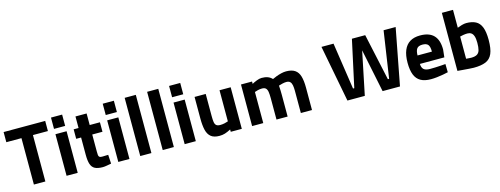

<svg xmlns="http://www.w3.org/2000/svg" viewBox="-18 -1459 5807 2230"><g transform="rotate(-15 2885.0 -344.0)"><path d="M195 0V-558H13V-680H513V-558H333V0Z M588 0V-500H722V0ZM588 -564V-700H722V-564Z M1022 12Q962 12 928 -5.5Q894 -23 880 -64.5Q866 -106 866 -178V-386H807V-500H866V-639H1000V-500H1123V-386H1000V-181Q1000 -156 1001.5 -140Q1003 -124 1012 -116Q1021 -108 1042 -108Q1052 -108 1066 -108.5Q1080 -109 1094 -109.5Q1108 -110 1118 -110L1124 -3Q1102 1 1072 6.5Q1042 12 1022 12Z M1210 0V-500H1344V0ZM1210 -564V-700H1344V-564Z M1474 0V-700H1608V0Z M1744 0V-700H1878V0Z M2008 0V-500H2142V0ZM2008 -564V-700H2142V-564Z M2425 12Q2358 12 2322.5 -17.5Q2287 -47 2274 -103Q2261 -159 2261 -238V-500H2395V-236Q2395 -191 2399 -163Q2403 -135 2418 -121.5Q2433 -108 2466 -108Q2492 -108 2519 -114Q2546 -120 2561 -126V-500H2695V0H2562V-28Q2522 -7 2491.5 2.5Q2461 12 2425 12Z M2819 0V-500H2952V-472Q2975 -485 3009 -498.5Q3043 -512 3070 -512Q3112 -512 3142.5 -500.5Q3173 -489 3195 -465Q3215 -475 3244 -486Q3273 -497 3304.5 -504.5Q3336 -512 3363 -512Q3431 -512 3469.5 -485.5Q3508 -459 3523.5 -405.5Q3539 -352 3539 -271V0H3405V-267Q3405 -305 3400 -333Q3395 -361 3380 -376.5Q3365 -392 3335 -392Q3313 -392 3286 -385.5Q3259 -379 3242 -373Q3244 -349 3245 -314.5Q3246 -280 3246 -259V0H3112V-257Q3112 -302 3107.5 -332Q3103 -362 3088 -377Q3073 -392 3042 -392Q3018 -392 2992.5 -386Q2967 -380 2953 -374V0Z M3965 0 3835 -680H3980L4064 -118H4079L4201 -680H4361L4483 -118H4498L4582 -680H4727L4597 0H4388L4269 -577H4293L4174 0Z M4968 12Q4893 12 4845.5 -14.5Q4798 -41 4775.5 -97Q4753 -153 4753 -243Q4753 -332 4778 -392Q4803 -452 4852 -482Q4901 -512 4974 -512Q5084 -512 5138 -455.5Q5192 -399 5192 -286L5182 -193H4888Q4889 -148 4912 -127Q4935 -106 4989 -106Q5019 -106 5053.5 -107.5Q5088 -109 5120 -111Q5152 -113 5174 -115L5176 -16Q5152 -10 5116 -3.5Q5080 3 5041 7.5Q5002 12 4968 12ZM4887 -295H5060Q5060 -356 5040.5 -379Q5021 -402 4974 -402Q4926 -402 4907 -377Q4888 -352 4887 -295Z M5483 12Q5466 12 5431.5 9.5Q5397 7 5358.5 4Q5320 1 5288 -2V-700H5422V-485Q5443 -494 5474.5 -503Q5506 -512 5530 -512Q5598 -512 5643 -488.5Q5688 -465 5710 -409Q5732 -353 5732 -257Q5732 -150 5706.5 -91.5Q5681 -33 5626 -10.5Q5571 12 5483 12ZM5483 -108Q5529 -108 5553.5 -123Q5578 -138 5587 -170.5Q5596 -203 5596 -257Q5596 -308 5586 -337.5Q5576 -367 5557 -379.5Q5538 -392 5512 -392Q5490 -392 5464.5 -388Q5439 -384 5422 -379V-112Q5437 -111 5456 -109.5Q5475 -108 5483 -108Z"/></g></svg>

Font: Titillium Web
Style: Bold
Weight: 700
Designer: Mohamed Gaber, Accademia di Belle Arti di Urbino
Foundry: Kief Type Foundry, Accademia di Belle Arti di Urbino
Version: Version 3.000